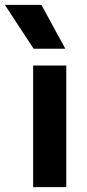

<svg xmlns="http://www.w3.org/2000/svg" viewBox="-72 -768 356 788"><path d="M64 -499H200V0H64ZM-52 -748H98L196 -568H66Z"/></svg>

Font: Bai Jamjuree
Style: Bold
Weight: 700
Designer: Katatrad Aksorn Co.,Ltd.
Foundry: Cadson Demak Co.,Ltd.
Version: Version 1.000; ttfautohint (v1.6)